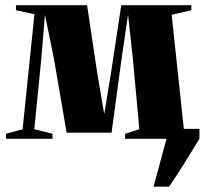

<svg xmlns="http://www.w3.org/2000/svg" viewBox="-20 -522 770 722"><path d="M557.5 180 606 0V-37.5H730V0Q708.5 35 688.8 66.8Q669 98.5 651 126.8Q633 155 616 180ZM2.5 0V-19L65 -36L109.5 -468.5L40 -483.5V-502.5H307.5L346 -245L372 -93L397 -245L436 -502.5H699.5V-483.5L625.5 -466.5L671.5 -35.5L728 -19V0H450.5V-19L504 -36L479.5 -303L461.5 -466.5L437.5 -303L399.5 -23H230.5L182.5 -303L149 -466.5L135.5 -303L109 -36L177.5 -19V0Z"/></svg>

Font: Merriweather 144pt Black
Style: Regular
Weight: 900
Version: Version 2.100